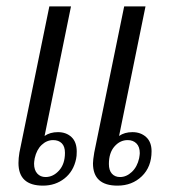

<svg xmlns="http://www.w3.org/2000/svg" viewBox="-20 -573 530 603"><path d="M41 -94 135 -553H203L120 -146Q137 -158 162 -158Q188 -158 204.5 -142.5Q221 -127 221 -97Q221 -82 219 -74Q211 -35 182.5 -12.5Q154 10 115 10Q38 10 38 -61Q38 -76 41 -94ZM276 -94 370 -553H437L354 -146Q371 -158 396 -158Q422 -158 439 -142.5Q456 -127 456 -98Q456 -49 425.5 -19.5Q395 10 349 10Q272 10 272 -60Q272 -70 276 -94ZM123 -17Q147 -17 165.5 -37.5Q184 -58 184 -93Q184 -113 174 -123Q164 -133 147 -133Q127 -133 111 -118Q95 -103 89 -76Q87 -64 87 -59Q87 -39 97 -28Q107 -17 123 -17ZM357 -17Q377 -17 394 -33Q411 -49 417 -76Q419 -88 419 -92Q419 -112 408.5 -122.5Q398 -133 381 -133Q357 -133 339.5 -113Q322 -93 322 -58Q322 -38 331.5 -27.5Q341 -17 357 -17Z"/></svg>

Font: Trirong Light
Style: Italic
Weight: 300
Italic angle: -12°
Designer: Katatrad Team
Foundry: CadsonDemak
Version: Version 1.001